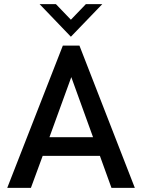

<svg xmlns="http://www.w3.org/2000/svg" viewBox="-20 -911 689 931"><path d="M323.7 -732.9 171.9 -891.1H251L323.7 -815.4L396.5 -891.1H476.1ZM15.1 0 284.7 -689.9H365.2L633.8 0H520.5L464.4 -155.3H187L129.9 0ZM219.7 -245.6H431.2L325.7 -537.1Z"/></svg>

Font: HK Grotesk SemiBold Legacy
Style: Regular
Weight: 600
Designer: Alfredo Marco Pradil
Foundry: Hanken Design Co.
Version: Version 2.022;PS 002.022;hotconv 1.0.88;makeotf.lib2.5.64775